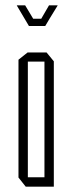

<svg xmlns="http://www.w3.org/2000/svg" viewBox="-20 -697 271 717"><path d="M84 -467V-501H154L181 -468V-467ZM76 0 49 -34V-35H146V0ZM49 -35V-474L83 -501H84V-35ZM146 0V-467H181V0ZM134 -627 163 -677H195V-676L165 -627ZM72 -627 43 -676V-677H74L104 -627ZM88 -600 72 -627H165L149 -600Z"/></svg>

Font: Foldit ExtraLight
Style: Regular
Weight: 250
Version: Version 1.003